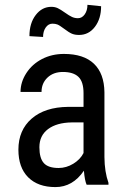

<svg xmlns="http://www.w3.org/2000/svg" viewBox="-20 -760 519 790"><path d="M336.4 0Q328.6 -17.1 325.2 -57.6Q279.3 9.8 208 9.8Q136.2 9.8 95.9 -30.5Q55.7 -70.8 55.7 -144Q55.7 -224.6 110.4 -272Q165 -319.3 260.3 -320.3H323.7V-376.5Q323.7 -423.8 302.7 -443.8Q281.7 -463.9 238.8 -463.9Q199.7 -463.9 175.3 -440.7Q150.9 -417.5 150.9 -381.8H64.5Q64.5 -422.4 88.4 -459.2Q112.3 -496.1 152.8 -517.1Q193.4 -538.1 243.2 -538.1Q324.2 -538.1 366.5 -497.8Q408.7 -457.5 409.7 -380.4V-113.8Q410.2 -52.7 426.3 -7.8V0ZM221.2 -68.8Q252.9 -68.8 281.7 -86.4Q310.5 -104 323.7 -130.4V-256.3H274.9Q213.4 -255.4 177.7 -228.8Q142.1 -202.1 142.1 -154.3Q142.1 -109.4 160.2 -89.1Q178.2 -68.8 221.2 -68.8ZM396 -734.4Q396 -683.1 370.6 -649.7Q345.2 -616.2 305.2 -616.2Q288.1 -616.2 275.9 -621.3Q263.7 -626.5 244.1 -641.4Q224.6 -656.2 215.8 -659.4Q207 -662.6 195.8 -662.6Q179.2 -662.6 168.2 -647Q157.2 -631.3 157.2 -607.9L101.1 -611.3Q101.1 -664.6 127 -698.2Q152.8 -731.9 191.4 -731.9Q206.1 -731.9 217.8 -726.3Q229.5 -720.7 247.3 -708Q265.1 -695.3 276.4 -690.2Q287.6 -685.1 300.8 -685.1Q317.4 -685.1 328.6 -700.9Q339.8 -716.8 339.8 -740.2Z"/></svg>

Font: Roboto Condensed
Style: Regular
Weight: 400
Designer: Google
Version: Version 2.001047; 2015